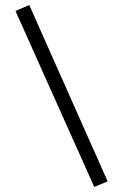

<svg xmlns="http://www.w3.org/2000/svg" viewBox="-20 -720 486 756"><path d="M351.1 16.1 41 -676.8 95.2 -700.2 403.8 -5.9Z"/></svg>

Font: Wesal
Style: Regular
Weight: 300
Designer: Ahmed zaza
Foundry: Ahmed zaza
Version: Version 2.01